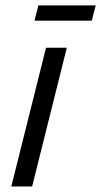

<svg xmlns="http://www.w3.org/2000/svg" viewBox="-20 -672 365 692"><path d="M20.8 0 145.8 -500H220.8L95.8 0ZM104.2 -597.5 118.3 -652.5H325L310.8 -597.5Z"/></svg>

Font: Funnel Sans Light
Style: Italic
Weight: 300
Italic angle: -14.036°
Designer: NORD ID, Kristian Moeller
Foundry: Dicotype
Version: Version 1.000